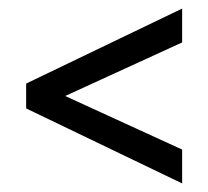

<svg xmlns="http://www.w3.org/2000/svg" viewBox="-20 -521 486 448"><path d="M405 -93 41 -268V-326L405 -501V-422L84 -275V-319L405 -172Z"/></svg>

Font: Rokkitt Medium
Style: Regular
Weight: 500
Version: Version 3.103